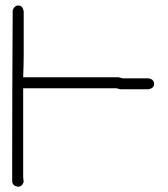

<svg xmlns="http://www.w3.org/2000/svg" viewBox="-20 -708 626 716"><path d="M48.8 -687.5Q64.5 -687.5 68.4 -666V-502Q68.4 -472.2 66.4 -419.9H421.9Q435.5 -416 437.5 -416H533.2Q554.7 -412.6 554.7 -394.5Q554.7 -378.9 533.2 -375H429.7Q428.2 -375 414.1 -378.9H66.4V-50.8Q66.4 -42.5 68.4 -29.3Q62 -11.7 46.9 -11.7Q25.4 -15.1 25.4 -33.2V-130.9Q25.4 -321.3 27.3 -669.9Q33.7 -687.5 48.8 -687.5Z"/></svg>

Font: CEF Fonts CJK
Style: Regular
Weight: 400
Designer: PartyBoss (派对大魔王)
Version: Release 2.25